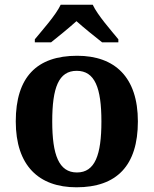

<svg xmlns="http://www.w3.org/2000/svg" viewBox="-20 -786 654 816"><path d="M128 -619V-606H197C225 -628 275 -669 305 -696C335 -669 386 -628 414 -606H483V-619C452 -657 395 -721 374 -766H238C217 -721 159 -657 128 -619ZM305 10C476 10 566 -82 566 -270C566 -458 468 -549 308 -549C136 -549 47 -458 47 -270C47 -82 145 10 305 10ZM307 -53C230 -53 202 -128 202 -270C202 -413 229 -485 306 -485C383 -485 411 -413 411 -270C411 -128 384 -53 307 -53Z"/></svg>

Font: Noto Serif Malayalam
Style: Bold
Weight: 700
Designer: Indian type Foundry, Jelle Bosma, Monotype Design Team
Foundry: Monotype Imaging Inc.
Version: Version 2.104